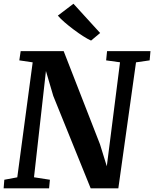

<svg xmlns="http://www.w3.org/2000/svg" viewBox="-20 -1020 835 1040"><path d="M-0.3 0 3.4 -46.4 73.6 -59.5 157 -682.3 84.6 -693 92 -743H324.9L521.6 -238.5L558.5 -119.4L630.1 -682.6L554.9 -693L559.9 -743H795L790.6 -693L716.7 -682.3L621 0H471.1L268.5 -500.5L228.8 -635.3L164.2 -59.8L250.3 -46.4L245.9 0ZM473.3 -800.2Q456.1 -807.7 431.1 -823.6Q406.1 -839.5 379.5 -859.5Q352.9 -879.4 329.7 -899.5Q306.6 -919.6 293.3 -935.4L377.9 -999.7L522.4 -841.2Z"/></svg>

Font: Merriweather Light
Style: Italic
Weight: 300
Italic angle: -7.8°
Designer: Eben Sorkin
Foundry: Eben Sorkin
Version: Version 2.101